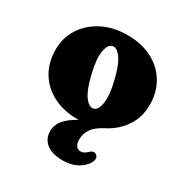

<svg xmlns="http://www.w3.org/2000/svg" viewBox="-169 -629 959 1000"><g transform="rotate(30 310.0 -129.0)"><path d="M313.5 -496.5Q398.5 -496.5 461.5 -463.8Q524.5 -431 559.2 -373Q594 -315 594 -239Q594 -164.5 556 -107.8Q518 -51 453.5 -18Q404 7.5 384.8 36.5Q365.5 65.5 365.5 98.5Q365.5 125.5 375.8 138.2Q386 151 402 151Q413 151 422.2 146Q431.5 141 441.5 131.5Q449.5 124 456.8 120.5Q464 117 473 120Q483 123 488.8 134.8Q494.5 146.5 485.5 165.5Q471 195.5 434 216.8Q397 238 344.5 238Q280 238 246.2 210.5Q212.5 183 212.5 137Q212.5 101.5 236 72Q259.5 42.5 311.5 13.5Q308.5 13.5 305.5 13.5Q221.5 13.5 158.5 -18.8Q95.5 -51 60.2 -109.2Q25 -167.5 25 -245Q25 -315 61.2 -372Q97.5 -429 162.5 -462.8Q227.5 -496.5 313.5 -496.5ZM350.5 -76.5Q374.5 -82 382.2 -128.8Q390 -175.5 370.5 -256.5Q350.5 -341 323.8 -377.5Q297 -414 271.5 -407.5Q248 -401.5 239.5 -356.8Q231 -312 251 -227Q271 -142.5 297.8 -106.2Q324.5 -70 350.5 -76.5Z"/></g></svg>

Font: Fraunces 9pt Soft Black
Style: Regular
Weight: 900
Version: Version 1.000;[b76b70a41]